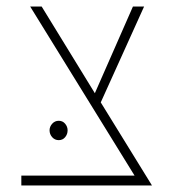

<svg xmlns="http://www.w3.org/2000/svg" viewBox="-20 -565 528 585"><path d="M45 0V-30H390L72 -545H107L269 -281L385 -545H419L287 -253L443 0ZM159 -197Q171 -197 178.5 -188Q186 -179 186 -168Q186 -156 178.5 -147Q171 -138 159 -138Q147 -138 139 -147Q131 -156 131 -168Q131 -179 139 -188Q147 -197 159 -197Z"/></svg>

Font: Assistant ExtraLight
Style: Regular
Weight: 200
Designer: Hebrew By Ben Nathan, Latin by Paul Hunt
Version: Version 3.000